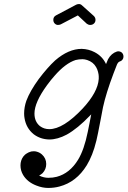

<svg xmlns="http://www.w3.org/2000/svg" viewBox="-20 -695 629 947"><path d="M280 -575Q274 -572 265.5 -572Q257 -572 250 -579Q243 -586 243 -597Q243 -612 256 -619L356 -672Q362 -675 370 -675Q378 -675 385 -668L443 -616Q451 -608 451 -597Q451 -586 443.5 -579Q436 -572 425 -572Q416 -572 408 -578L364 -619ZM467 -306Q467 -310 467 -318.5Q467 -327 463.5 -340.5Q460 -354 454 -364Q440 -389 410 -399Q397 -403 387 -403Q369 -403 353 -399Q303 -383 249 -321Q231 -301 212 -275Q150 -190 150 -135Q150 -95 177 -73Q197 -58 223 -58Q292 -58 388 -160Q463 -241 467 -306ZM173 171Q196 182 218.5 182Q241 182 260 177Q324 160 365 93Q395 44 413 -45Q416 -58 422 -90Q428 -122 430 -131Q427 -129 425 -126Q363 -61 309 -31Q264 -7 223 -7Q179 -8 146 -33Q109 -63 101 -112Q99 -123 99 -135Q99 -166 110 -198Q128 -246 171 -305Q214 -362 252 -397Q318 -454 383 -454Q417 -453 446 -438Q485 -418 503 -379Q511 -399 513 -403Q529 -432 557 -441Q560 -442 563.5 -442Q567 -442 570.5 -441Q574 -440 577 -438.5Q580 -437 582 -434.5Q584 -432 586 -429Q589 -423 589 -417Q589 -411 587 -406Q582 -395 571 -392Q565 -390 561 -384Q557 -378 554 -369L540 -333Q503 -235 488 -166Q483 -140 477 -108Q461 -24 455.5 -2Q450 20 445 36Q440 52 434 67Q422 97 408 120Q357 203 273 225Q247 232 218 232Q189 232 159 220Q115 203 94 168Q81 146 81 121Q81 96 95 77Q104 66 110 63Q121 56 127 54.5Q133 53 135 52Q140 51 147 51Q154 51 161 53Q176 57 187 67Q208 86 208 114Q208 140 190 159Q182 166 173 171Z"/></svg>

Font: TT2020Base
Style: Italic
Weight: 400
Italic angle: -15°
Version: Version 0.2.000